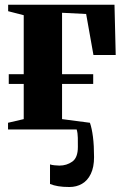

<svg xmlns="http://www.w3.org/2000/svg" viewBox="-20 -532 511 789"><path d="M265 236.5Q238 236.5 219 233.2Q200 230 185.5 224V143.5Q192 146 203.8 147.2Q215.5 148.5 224 148.5Q254 148.5 277 132.2Q300 116 300 72Q300 54 299.8 34.2Q299.5 14.5 295 0H13V-27.5L77.5 -42.5V-187H16V-227H77.5V-469.5L13.5 -486V-512.5H450.5L455.5 -306H364L334 -474.5L235 -479.5V-227H363V-187H235V-42.5L349.5 -27.5Q357.5 -5 362 30.5Q366.5 66 366.5 113.5Q366.5 155 353.2 182.5Q340 210 317.2 223.2Q294.5 236.5 265 236.5Z"/></svg>

Font: Merriweather 120pt ExtraBold
Style: Regular
Weight: 800
Version: Version 2.100